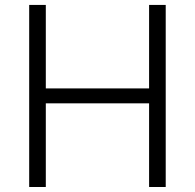

<svg xmlns="http://www.w3.org/2000/svg" viewBox="-20 -747 779 767"><path d="M96.6 0V-727.3H163V-393.8H575.6V-727.3H642V0H575.6V-334.2H163V0Z"/></svg>

Font: Inter Light BETA
Style: Regular
Weight: 300
Designer: Rasmus Andersson
Foundry: rsms
Version: Version 3.011;git-f93a4a705